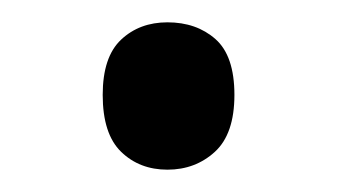

<svg xmlns="http://www.w3.org/2000/svg" viewBox="-20 -138 302 172"><path d="M72 -53Q72 -87 88.5 -102.5Q105 -118 130 -118Q156 -118 173 -103Q190 -88 190 -53Q190 -18 172.5 -2Q155 14 130 14Q105 14 88.5 -2Q72 -18 72 -53Z"/></svg>

Font: Noto Sans Bengali SemiCondensed
Style: Regular
Weight: 400
Width: 4
Designer: Jelle Bosma - Monotype Design Team
Foundry: Monotype Imaging Inc.
Version: Version 2.003